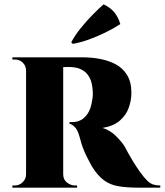

<svg xmlns="http://www.w3.org/2000/svg" viewBox="-20 -864 758 884"><path d="M262 -600H362Q402 -600 441.5 -592.5Q481 -585 513.5 -567.5Q546 -550 565.5 -518Q585 -486 585 -436Q585 -403 573 -368.5Q561 -334 531.5 -308.5Q502 -283 452 -275Q486 -265 513.5 -238Q541 -211 555 -188Q560 -178 569.5 -160.5Q579 -143 592.5 -121Q606 -99 622 -76Q642 -48 656.5 -33.5Q671 -19 685.5 -14.5Q700 -10 718 -10V0H617Q564 0 525.5 -6.5Q487 -13 458.5 -34Q430 -55 403 -98Q394 -115 385 -132Q376 -149 368.5 -166.5Q361 -184 355.5 -201.5Q350 -219 346 -235Q337 -268 323 -280.5Q309 -293 300 -294V-302Q301 -302 305 -302Q309 -302 315 -302Q334 -302 352 -311Q370 -320 384.5 -342Q399 -364 405 -406Q406 -411 407 -420.5Q408 -430 407 -443Q405 -483 393 -505.5Q381 -528 364 -538.5Q347 -549 332 -552Q317 -555 310 -555Q299 -556 290 -555.5Q281 -555 270 -555Q269 -556 267.5 -567Q266 -578 264 -589Q262 -600 262 -600ZM271 -600V0H100V-600ZM103 -62 105 0H37V-10Q38 -10 41.5 -10Q45 -10 48 -10Q69 -10 84.5 -25Q100 -40 100 -62ZM103 -538H100Q100 -561 85 -575.5Q70 -590 49 -590Q46 -590 42 -590Q38 -590 37 -590V-600H105ZM269 -62H271Q271 -37 288.5 -23.5Q306 -10 325 -10Q325 -10 328.5 -10Q332 -10 335 -10V0H267ZM308 -669Q324 -700 350.5 -733Q377 -766 406 -795.5Q435 -825 457 -844Q489 -829 507 -806.5Q525 -784 534 -753Q503 -733 465.5 -714.5Q428 -696 389 -682Q350 -668 315 -662Z"/></svg>

Font: Cinzel ExtraBold
Style: Regular
Weight: 800
Designer: Natanael Gama
Version: Version 2.000